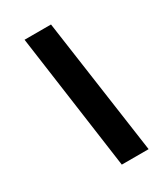

<svg xmlns="http://www.w3.org/2000/svg" viewBox="-183 -807 784 899"><g transform="rotate(-30 209.0 -357.0)"><path d="M203 10H348L244 -724H101Z"/></g></svg>

Font: Noto Sans Condensed Black
Style: Italic
Weight: 900
Width: 3
Italic angle: -12°
Designer: Monotype Design Team
Foundry: Monotype Imaging Inc.
Version: Version 2.013